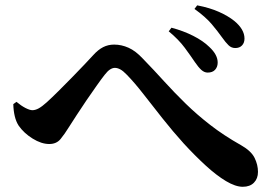

<svg xmlns="http://www.w3.org/2000/svg" viewBox="-20 -750 1040 729"><path d="M720.2 -513.9Q704.8 -536.9 681.7 -568.3Q658.6 -599.6 620.6 -631.1L631 -644.8Q675.6 -633.1 713.6 -613.9Q751.5 -594.7 774.6 -571.9Q807.3 -541.7 806.5 -511.3Q806.2 -495.5 796.5 -484.9Q786.7 -474.4 768.5 -474.4Q755.8 -474.4 744.4 -484.6Q733.1 -494.9 720.2 -513.9ZM822.3 -609.1Q807.6 -629.9 784.2 -657.9Q760.7 -685.8 718.4 -716.1L728.7 -729.7Q776.6 -720.5 811.6 -704.8Q846.7 -689 869.5 -670.6Q908.3 -638.6 908.3 -603.6Q908.3 -587.3 898.9 -577.5Q889.6 -567.6 873.3 -567.6Q858.6 -567.6 847.8 -578.1Q836.9 -588.5 822.3 -609.1ZM30.5 -354.6 42.6 -363.3Q59.9 -348.7 76.5 -340.1Q93.2 -331.6 102.8 -331.6Q114.3 -331.6 127 -338.6Q139.7 -345.6 157.6 -361.7Q176.8 -379.1 201.8 -404Q226.8 -428.8 253.1 -455.7Q279.4 -482.7 301.1 -505.5Q322.8 -528.2 334.2 -540.9Q352.5 -561.2 371.6 -571Q390.6 -580.7 413.4 -580.7Q441.4 -580.7 468.1 -568.7Q494.9 -556.8 522 -527.7Q565.4 -483 604.4 -439.9Q643.5 -396.9 685.5 -356Q727.5 -315 778.4 -275.5Q829.3 -235.9 895.9 -198.3Q933.7 -176.7 946.6 -150.6Q959.5 -124.5 959.5 -97.4Q959.5 -72 944.2 -56.4Q929 -40.8 901.7 -40.8Q874.3 -40.8 838 -62.4Q801.8 -84.1 761.1 -121.4Q720.3 -158.8 678.1 -204.6Q635.8 -251.4 597.1 -300.4Q558.4 -349.4 524.4 -393Q490.4 -436.7 461.8 -465.9Q447.8 -480.6 436.8 -486.5Q425.9 -492.3 416.3 -492.3Q407.3 -492.3 397.8 -486.2Q388.3 -480.1 377.1 -465.6Q364.8 -449.9 346.4 -423.8Q328 -397.8 308.2 -368.9Q288.4 -339.9 271 -312.9Q253.5 -285.8 241.5 -267.1Q225.4 -240.9 209.9 -222.1Q194.5 -203.2 167 -203.2Q137.1 -203.2 103.9 -223.8Q70.7 -244.4 50.8 -273Q40.9 -288.3 36 -309.1Q31.1 -330 30.5 -354.6Z"/></svg>

Font: Noto Serif HK
Style: Regular
Weight: 200
Designer: Ryoko NISHIZUKA 西塚涼子 (kana & ideographs); Frank Grießhammer (Latin, Greek & Cyrillic); Wenlong ZHANG 张文龙 (bopomofo); San
Foundry: Adobe
Version: Version 2.001;hotconv 1.1.0;makeotfexe 2.6.0